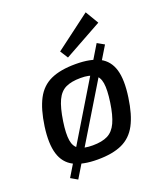

<svg xmlns="http://www.w3.org/2000/svg" viewBox="-148 -836 865 1012"><g transform="rotate(-20 284.5 -330.5)"><path d="M452 -566 491 -544 115 77 77 55ZM309 -500Q393 -500 442 -474.5Q491 -449 508 -392Q525 -335 511 -239Q498 -147 468.5 -91.5Q439 -36 385.5 -11.5Q332 13 248 13Q165 13 115.5 -12.5Q66 -38 48.5 -95.5Q31 -153 44 -247Q57 -339 86.5 -395Q116 -451 170 -475.5Q224 -500 309 -500ZM309 -422Q257 -422 225 -406.5Q193 -391 174.5 -351.5Q156 -312 145 -239Q135 -172 141 -134Q147 -96 173 -81Q199 -66 249 -66Q301 -66 333 -82Q365 -98 383.5 -138Q402 -178 412 -247Q422 -316 416 -353.5Q410 -391 384 -406.5Q358 -422 309 -422ZM453 -738 497 -664 284 -546 256 -590Z"/></g></svg>

Font: Exo 2 Medium
Style: Italic
Weight: 500
Italic angle: -8°
Designer: Natanael Gama
Foundry: Natanael Gama
Version: Version 2.010